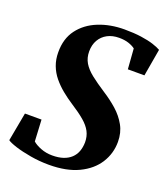

<svg xmlns="http://www.w3.org/2000/svg" viewBox="-140 -849 831 958"><g transform="rotate(20 276.0 -370.0)"><path d="M231 11.5Q181 11.5 133.2 3.2Q85.5 -5 50.5 -16.2Q15.5 -27.5 4 -36.5L32 -188H120L126 -74Q141.5 -60 169.8 -49Q198 -38 231 -38Q264 -38 288.8 -46.2Q313.5 -54.5 330 -70Q346.5 -85.5 354.5 -107Q362.5 -128.5 363 -155.5Q363 -187 349.8 -212.2Q336.5 -237.5 308.5 -261.2Q280.5 -285 237.5 -312.5Q206.5 -332.5 178.8 -355.2Q151 -378 129.2 -404.5Q107.5 -431 95.5 -462.8Q83.5 -494.5 83.5 -532.5Q83 -605 119.8 -653.8Q156.5 -702.5 218.5 -727.5Q280.5 -752.5 356 -752.5Q406.5 -752.5 445.2 -747Q484 -741.5 510.8 -732.8Q537.5 -724 552 -715.5L527 -571H439L431 -679Q417.5 -689.5 395.8 -696.8Q374 -704 345.5 -704Q310 -704 283.5 -690Q257 -676 242 -650.2Q227 -624.5 227 -589Q227 -555.5 242.5 -529.2Q258 -503 289 -478.5Q320 -454 365.5 -424.5Q405.5 -399 439.8 -368.8Q474 -338.5 495.2 -300.5Q516.5 -262.5 516.5 -213.5Q516.5 -152 484 -100.8Q451.5 -49.5 388 -19Q324.5 11.5 231 11.5Z"/></g></svg>

Font: Merriweather 60pt ExtraBold
Style: Italic
Weight: 800
Italic angle: -7.8°
Version: Version 2.101